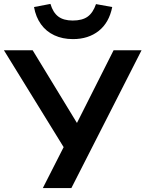

<svg xmlns="http://www.w3.org/2000/svg" viewBox="-32 -962 744 982"><path d="M187 0 307 -236 303 -194 -12 -705H135L361 -334H362L549 -705H692L333 0ZM341 -762Q288 -762 246 -781.5Q204 -801 177.5 -838Q151 -875 142 -926L226 -942Q239 -898 266 -877.5Q293 -857 340 -857Q389 -857 416.5 -877Q444 -897 459 -941L542 -926Q526 -846 473 -804Q420 -762 341 -762Z"/></svg>

Font: Nunito Sans 7pt
Style: Bold
Weight: 700
Designer: Vernon Adams
Foundry: Vernon Adams
Version: Version 3.101;gftools[0.9.27]